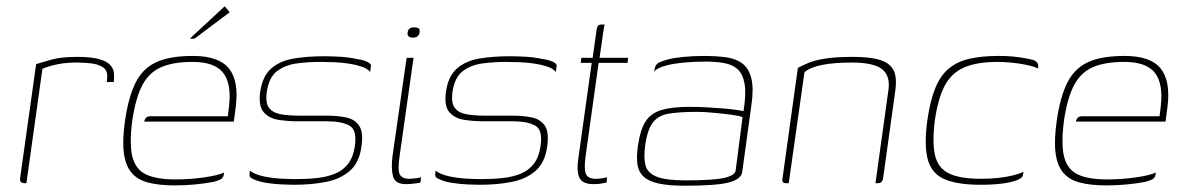

<svg xmlns="http://www.w3.org/2000/svg" viewBox="-20 -583 3768 611"><path d="M64 0H58Q51 0 47 -3.5Q43 -7 44 -16L95 -379Q114 -385 144.5 -393.5Q175 -402 226 -402Q270 -402 295 -395Q320 -388 330.5 -376.5Q341 -365 342.5 -351Q344 -337 342 -322H320L321 -336Q323 -359 307.5 -369Q292 -379 269 -381.5Q246 -384 223 -384Q189 -384 161 -378Q133 -372 115 -364Z M537 7Q486 7 451.5 -2Q417 -11 398 -34Q379 -57 374 -97.5Q369 -138 378 -200Q389 -275 411.5 -320Q434 -365 477 -385Q520 -405 594 -405Q677 -405 709 -364.5Q741 -324 730 -241L724 -196H439Q440 -203 444.5 -208Q449 -213 459 -213H705L709 -246Q717 -317 690 -351.5Q663 -386 592 -386Q532 -386 493.5 -369.5Q455 -353 433.5 -313Q412 -273 401 -200Q391 -124 401.5 -83.5Q412 -43 445.5 -27.5Q479 -12 539 -12Q559 -12 581.5 -13.5Q604 -15 626 -18Q648 -21 665.5 -25Q683 -29 693 -34L692 -26Q691 -19 684.5 -14Q678 -9 658 -4Q632 1 600.5 4Q569 7 537 7ZM584 -460 695 -563 711 -544 599 -460Z M916 5Q903 5 878.5 4Q854 3 828 -1Q802 -5 784 -14Q778 -17 776 -19.5Q774 -22 774 -27Q774 -32 775 -40Q790 -28 818 -22Q846 -16 874.5 -14.5Q903 -13 919 -13Q957 -13 989 -16.5Q1021 -20 1046.5 -30.5Q1072 -41 1088 -62Q1104 -83 1109 -117Q1117 -169 1092.5 -183Q1068 -197 1021 -197H928Q897 -197 867 -201.5Q837 -206 819.5 -225.5Q802 -245 808 -290Q815 -340 842.5 -364.5Q870 -389 913.5 -396.5Q957 -404 1012 -404Q1032 -404 1060.5 -402.5Q1089 -401 1117 -395Q1131 -393 1141 -389.5Q1151 -386 1156.5 -381.5Q1162 -377 1160 -370L1158 -354Q1149 -365 1131 -371Q1113 -377 1090.5 -380.5Q1068 -384 1044 -385Q1020 -386 999 -386Q960 -386 923.5 -381Q887 -376 861.5 -356.5Q836 -337 829 -291Q824 -256 836 -240Q848 -224 873 -219.5Q898 -215 931 -215H1019Q1055 -215 1082.5 -209Q1110 -203 1123.5 -182Q1137 -161 1130 -115Q1123 -65 1093 -39Q1063 -13 1017 -4Q971 5 916 5Z M1272 3Q1238 3 1231 -21Q1224 -45 1229 -86L1274 -399H1296L1252 -89Q1245 -43 1252 -28.5Q1259 -14 1283 -14Q1288 -14 1302 -15.5Q1316 -17 1320 -19L1318 -2Q1314 -1 1307 0Q1300 1 1291 2Q1282 3 1272 3ZM1294 -463Q1288 -463 1282 -466Q1276 -469 1277 -479Q1279 -490 1284.5 -493Q1290 -496 1297 -496Q1305 -496 1311 -493.5Q1317 -491 1315 -479Q1313 -469 1306.5 -466Q1300 -463 1294 -463Z M1507 5Q1494 5 1469.5 4Q1445 3 1419 -1Q1393 -5 1375 -14Q1369 -17 1367 -19.5Q1365 -22 1365 -27Q1365 -32 1366 -40Q1381 -28 1409 -22Q1437 -16 1465.5 -14.5Q1494 -13 1510 -13Q1548 -13 1580 -16.5Q1612 -20 1637.5 -30.5Q1663 -41 1679 -62Q1695 -83 1700 -117Q1708 -169 1683.5 -183Q1659 -197 1612 -197H1519Q1488 -197 1458 -201.5Q1428 -206 1410.5 -225.5Q1393 -245 1399 -290Q1406 -340 1433.5 -364.5Q1461 -389 1504.5 -396.5Q1548 -404 1603 -404Q1623 -404 1651.5 -402.5Q1680 -401 1708 -395Q1722 -393 1732 -389.5Q1742 -386 1747.5 -381.5Q1753 -377 1751 -370L1749 -354Q1740 -365 1722 -371Q1704 -377 1681.5 -380.5Q1659 -384 1635 -385Q1611 -386 1590 -386Q1551 -386 1514.5 -381Q1478 -376 1452.5 -356.5Q1427 -337 1420 -291Q1415 -256 1427 -240Q1439 -224 1464 -219.5Q1489 -215 1522 -215H1610Q1646 -215 1673.5 -209Q1701 -203 1714.5 -182Q1728 -161 1721 -115Q1714 -65 1684 -39Q1654 -13 1608 -4Q1562 5 1507 5Z M1869 3Q1848 3 1836 -4Q1824 -11 1820 -28.5Q1816 -46 1820 -76L1863 -383H1828L1830 -399H1866L1878 -484Q1879 -493 1881 -497.5Q1883 -502 1886.5 -503.5Q1890 -505 1894 -505H1904Q1904 -505 1902.5 -498Q1901 -491 1899 -476L1888 -399H1979L1977 -383H1885L1843 -82Q1838 -43 1845 -28.5Q1852 -14 1876 -14Q1888 -14 1898 -16Q1908 -18 1912 -19L1910 -2Q1905 -1 1894 1Q1883 3 1869 3Z M2160 8Q2108 8 2076 1Q2044 -6 2028 -21Q2012 -36 2008.5 -60Q2005 -84 2010 -118Q2017 -169 2034 -196Q2051 -223 2085 -233Q2119 -243 2175 -243Q2200 -243 2227.5 -241.5Q2255 -240 2280 -238Q2305 -236 2322.5 -233.5Q2340 -231 2346 -229Q2355 -284 2349.5 -316Q2344 -348 2327 -363Q2310 -378 2283.5 -382.5Q2257 -387 2224 -387Q2191 -387 2157.5 -384Q2124 -381 2098 -374Q2072 -367 2061 -355L2063 -362Q2065 -379 2079.5 -385Q2094 -391 2106 -394Q2124 -399 2156 -402Q2188 -405 2219 -405Q2260 -405 2291.5 -400.5Q2323 -396 2343 -380.5Q2363 -365 2371 -333.5Q2379 -302 2371 -247L2342 -36Q2339 -13 2300 -2.5Q2261 8 2160 8ZM2162 -9Q2248 -9 2283 -16.5Q2318 -24 2321 -40L2343 -210Q2336 -214 2310 -217.5Q2284 -221 2252.5 -224Q2221 -227 2197 -227Q2143 -227 2109 -221.5Q2075 -216 2057.5 -193Q2040 -170 2033 -119Q2028 -82 2034 -57.5Q2040 -33 2069 -21Q2098 -9 2162 -9Z M2482 0Q2467 0 2470 -14L2519 -367Q2534 -375 2553 -383Q2572 -391 2605.5 -396.5Q2639 -402 2695 -402Q2740 -402 2768.5 -395.5Q2797 -389 2811.5 -375.5Q2826 -362 2829.5 -341.5Q2833 -321 2829 -294L2790 -14Q2789 -10 2787 -6.5Q2785 -3 2781.5 -1.5Q2778 0 2773 0H2766L2807 -295Q2814 -340 2788 -362Q2762 -384 2690 -384Q2635 -384 2596.5 -376.5Q2558 -369 2540 -353L2490 0Z M3100 5Q3029 5 2987.5 -12Q2946 -29 2933 -73.5Q2920 -118 2931 -200Q2940 -263 2956.5 -303Q2973 -343 2999.5 -365Q3026 -387 3065 -396Q3104 -405 3158 -405Q3184 -405 3205 -403Q3226 -401 3251 -396Q3265 -394 3272.5 -390Q3280 -386 3282.5 -380.5Q3285 -375 3283 -365Q3272 -371 3249 -376Q3226 -381 3200.5 -383.5Q3175 -386 3154 -386Q3089 -386 3048.5 -368.5Q3008 -351 2986.5 -310.5Q2965 -270 2955 -200Q2946 -130 2955.5 -89Q2965 -48 3000 -31Q3035 -14 3102 -14Q3133 -14 3158.5 -17Q3184 -20 3204 -25Q3224 -30 3237 -36L3235 -25Q3234 -17 3217 -10Q3200 -3 3170.5 1Q3141 5 3100 5Z M3502 7Q3451 7 3416.5 -2Q3382 -11 3363 -34Q3344 -57 3339 -97.5Q3334 -138 3343 -200Q3354 -275 3376.5 -320Q3399 -365 3442 -385Q3485 -405 3559 -405Q3642 -405 3674 -364.5Q3706 -324 3695 -241L3689 -196H3404Q3405 -203 3409.5 -208Q3414 -213 3424 -213H3670L3674 -246Q3682 -317 3655 -351.5Q3628 -386 3557 -386Q3497 -386 3458.5 -369.5Q3420 -353 3398.5 -313Q3377 -273 3366 -200Q3356 -124 3366.5 -83.5Q3377 -43 3410.5 -27.5Q3444 -12 3504 -12Q3524 -12 3546.5 -13.5Q3569 -15 3591 -18Q3613 -21 3630.5 -25Q3648 -29 3658 -34L3657 -26Q3656 -19 3649.5 -14Q3643 -9 3623 -4Q3597 1 3565.5 4Q3534 7 3502 7Z"/></svg>

Font: Genos Thin Thin
Style: Italic
Weight: 250
Italic angle: -8°
Version: Version 1.010